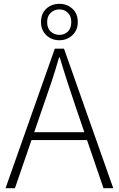

<svg xmlns="http://www.w3.org/2000/svg" viewBox="-20 -982 621 1002"><path d="M9 0 266 -728H314L571 0H520L373 -430Q351 -495 331.5 -555Q312 -615 292 -682H288Q269 -615 249 -555Q229 -495 206 -430L58 0ZM125 -251V-292H452V-251ZM290 -772Q249 -772 221.5 -798.5Q194 -825 194 -867Q194 -911 221.5 -936.5Q249 -962 290 -962Q330 -962 358 -936.5Q386 -911 386 -867Q386 -825 358 -798.5Q330 -772 290 -772ZM290 -800Q316 -800 334 -817Q352 -834 352 -867Q352 -898 334 -915.5Q316 -933 290 -933Q264 -933 245 -915.5Q226 -898 226 -867Q226 -834 245 -817Q264 -800 290 -800Z"/></svg>

Font: Noto Sans TC Thin ExtraLight
Style: Regular
Weight: 250
Version: Version 2.004-H2;hotconv 1.0.118;makeotfexe 2.5.65603